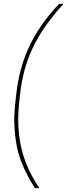

<svg xmlns="http://www.w3.org/2000/svg" viewBox="-20 -860 351 1000"><path d="M185 120H162Q100 24 74 -69Q57 -133 54 -230Q54 -283 65 -372Q80 -506 132.5 -618.5Q185 -731 288 -840H311Q201 -720 149.5 -608.5Q98 -497 85 -372Q75 -292 75 -241Q75 -135 102 -49Q129 37 185 120Z"/></svg>

Font: Tanohe Sans Thin
Style: Italic
Weight: 100
Designer: Village Type and Design LLC & Cristiano Sobral
Foundry: Cooper Hewitt Smithsonian Design Museum
Version: Version 1.00;September 29, 2021;FontCreator 13.0.0.2655 64-b